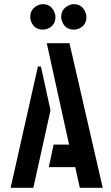

<svg xmlns="http://www.w3.org/2000/svg" viewBox="-20 -888 527 908"><path d="M123 -807.6Q123 -844.7 156.2 -861.3Q168.9 -868.2 182.6 -868.2Q220.7 -868.2 236.3 -833Q242.2 -820.3 242.2 -807.6Q242.2 -769.5 209 -753.9Q196.3 -748 182.6 -748Q144.5 -748 128.9 -782.2Q123 -794.9 123 -807.6ZM269.5 -807.6Q269.5 -844.7 302.7 -861.3Q315.4 -868.2 329.1 -868.2Q367.2 -868.2 382.8 -833Q388.7 -820.3 388.7 -807.6Q388.7 -769.5 355.5 -753.9Q342.8 -748 329.1 -748Q291 -748 275.4 -782.2Q269.5 -794.9 269.5 -807.6ZM30.3 0 159.2 -573.2H173.8L218.8 -366.2L137.7 0ZM210.9 -97.7 233.4 -204.1H306.6L201.2 -683.6H308.6L465.8 0H357.4L335.9 -97.7Z"/></svg>

Font: Post No Bills Jaffna
Style: Bold
Weight: 700
Designer: Kosala Senevirathne, Siva Puranthara, Lasantha Premarathna, Tharique Azeez
Foundry: Mooniak
Version: Version 1.220 ; ttfautohint (v1.6)